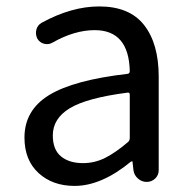

<svg xmlns="http://www.w3.org/2000/svg" viewBox="-20 -577 603 609"><path d="M216.8 12.7Q146.5 12.7 102.1 -28.3Q57.6 -69.3 57.6 -140.6Q57.6 -227.5 135.7 -275.4Q213.9 -323.2 384.8 -342.8Q391.6 -343.8 391.6 -351.6Q388.7 -481.4 280.3 -481.4Q216.8 -481.4 147.5 -442.4Q134.8 -434.6 120.6 -438Q106.4 -441.4 98.6 -454.1Q91.8 -467.8 95.2 -482.4Q98.6 -497.1 112.3 -504.9Q207 -556.6 294.9 -556.6Q390.6 -556.6 437 -497.6Q483.4 -438.5 483.4 -334V-37.1Q483.4 -21.5 472.2 -10.7Q460.9 0 445.3 0Q429.7 0 417.5 -10.7Q405.3 -21.5 403.3 -37.1L400.4 -63.5Q400.4 -65.4 398.9 -65.4Q397.5 -65.4 395.5 -64.5Q301.8 12.7 216.8 12.7ZM243.2 -59.6Q280.3 -59.6 313.5 -76.2Q346.7 -92.8 386.7 -127Q391.6 -131.8 391.6 -139.6V-276.4Q391.6 -283.2 386.7 -283.2Q385.7 -283.2 384.8 -283.2Q255.9 -266.6 201.7 -233.9Q147.5 -201.2 147.5 -147.5Q147.5 -102.5 173.3 -81.1Q199.2 -59.6 243.2 -59.6Z"/></svg>

Font: Gen Jyuu Gothic Regular
Style: Regular
Weight: 400
Designer: [Source Han Sans]
Ryoko NISHIZUKA  (kana & ideographs); Paul D. Hunt (Latin, Greek & Cyrillic); Wenlong ZHANG  (bopomofo
Version: Version 1.002.20150607